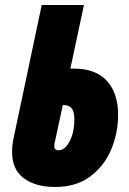

<svg xmlns="http://www.w3.org/2000/svg" viewBox="-20 -734 515 764"><path d="M199 10Q284 10 340 -32.5Q396 -75 423 -140.5Q450 -206 450 -277Q450 -363 405.5 -412Q361 -461 274 -461H260L314 -714H146L34 -184Q28 -156 28 -130Q28 -59 75 -24.5Q122 10 199 10ZM213 -136Q196 -136 196 -153Q196 -160 197 -163L230 -316H233Q276 -316 276 -262Q276 -207 257 -171.5Q238 -136 213 -136Z"/></svg>

Font: Noto Sans Display Condensed Black
Style: Italic
Weight: 900
Width: 3
Italic angle: -192°
Designer: Monotype Design Team
Foundry: Monotype Imaging Inc.
Version: Version 1.900